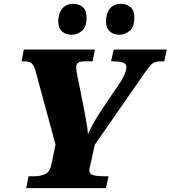

<svg xmlns="http://www.w3.org/2000/svg" viewBox="-20 -969 879 989"><path d="M115 0 127 -61H157Q188 -61 212.5 -72.5Q237 -84 244 -118L266 -224L164 -600Q156 -630 144.5 -641.5Q133 -653 104 -653H91L103 -714H469L457 -653H415Q391 -653 381.5 -644.5Q372 -636 372 -622Q372 -616 375 -597Q378 -578 384 -552L413 -406Q418 -378 425 -340Q432 -302 433 -277Q440 -296 460 -332Q480 -368 505 -405L607 -556Q613 -567 622 -587.5Q631 -608 631 -625Q631 -639 615 -646Q599 -653 561 -653H552L566 -714H839L826 -653H807Q792 -653 780.5 -649.5Q769 -646 757 -634Q745 -622 727 -596L468 -223L445 -118Q442 -105 441 -99.5Q440 -94 440 -91Q440 -72 461.5 -66.5Q483 -61 514 -61H539L526 0ZM596 -790Q564 -790 545 -807.5Q526 -825 526 -859Q526 -900 546 -924.5Q566 -949 602 -949Q633 -949 652.5 -932Q672 -915 672 -880Q672 -830 648 -810Q624 -790 596 -790ZM350 -790Q318 -790 299 -807.5Q280 -825 280 -859Q280 -900 300.5 -924.5Q321 -949 356 -949Q388 -949 407 -932Q426 -915 426 -880Q426 -830 402 -810Q378 -790 350 -790Z"/></svg>

Font: Noto Serif Black
Style: Italic
Weight: 900
Italic angle: -12°
Designer: Monotype Design Team
Foundry: Monotype Imaging Inc.
Version: Version 2.013